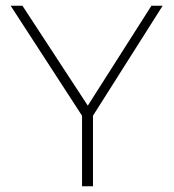

<svg xmlns="http://www.w3.org/2000/svg" viewBox="-20 -647 606 667"><path d="M506 -627H545L303 -245V0H265V-245L17 -627H58L285 -280Z"/></svg>

Font: Blinker ExtraLight
Style: Regular
Weight: 200
Designer: Juergen Huber
Foundry: supertype
Version: Version 1.017;hotconv 1.0.117;makeotfexe 2.5.65602